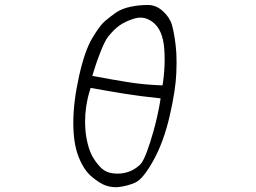

<svg xmlns="http://www.w3.org/2000/svg" viewBox="-20 -759 1040 780"><path d="M571.3 -684.6Q589.4 -678.7 605 -665.5Q640.6 -635.3 647 -564.5Q648.9 -541 648.9 -516.6Q648.9 -471.7 642.1 -423.8L640.1 -412.1L628.4 -412.6Q560.1 -415.5 496.6 -425.8Q433.1 -436 355 -450.7Q369.1 -496.6 375.2 -513.4Q381.3 -530.3 384.3 -537.6Q404.3 -591.3 419.9 -610.8Q443.8 -640.6 467.5 -657Q491.2 -673.3 527.3 -684.1Q539.1 -687.5 550.3 -687.5Q561.5 -687.5 571.3 -684.6ZM697.3 -503.9Q697.3 -545.9 693.8 -573.2Q688 -623.5 678.7 -657.2Q669.9 -688 642.1 -713.4Q614.3 -738.8 581.1 -738.8Q544.4 -738.8 509.8 -731.4Q475.1 -724.1 452.1 -708.5Q427.7 -691.4 405.8 -672.9Q385.3 -655.3 354.5 -603.5Q323.7 -551.8 300.8 -448Q277.8 -344.2 277.8 -259.8Q277.8 -175.3 299.8 -120.6Q321.3 -66.4 354 -40Q387.2 -12.7 409.7 -5.4Q429.2 1.5 451.2 1.5Q453.6 1.5 456.1 1.5Q496.6 -2.4 530.3 -17.6Q562 -32.7 603.5 -107.7Q645 -182.6 669.4 -288.1Q693.8 -394.5 696.3 -462.9Q697.3 -484.4 697.3 -503.9ZM542 -84 543 -85Q542.5 -84.5 542 -84ZM457 -53.7Q414.1 -53.7 390.6 -77.1Q367.2 -100.6 353 -128.2Q338.9 -155.8 331.1 -199.2Q325.7 -230 325.7 -264.6Q325.7 -329.6 344.7 -390.6L348.1 -401.9Q424.3 -388.2 488 -377.9Q551.8 -367.7 632.3 -359.4L630.4 -345.7Q620.1 -285.2 603.5 -226.1Q574.7 -124.5 554.7 -96.7Q548.3 -88.4 542 -84Q506.3 -53.7 457 -53.7Z"/></svg>

Font: NaikaiFont
Style: ExtraLight
Weight: 200
Version: Version 1.89